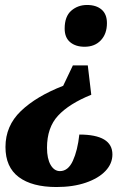

<svg xmlns="http://www.w3.org/2000/svg" viewBox="-20 -562 541 772"><path d="M240 -447Q240 -496 266.5 -519Q293 -542 330 -542Q367 -542 388.5 -523.5Q410 -505 410 -469Q410 -426 385.5 -400Q361 -374 320 -374Q284 -374 262 -392.5Q240 -411 240 -447ZM2 29Q2 -56 64 -115.5Q126 -175 234 -217L273 -299H333L347 -181Q258 -145 213.5 -97Q169 -49 169 32Q169 76 183.5 101Q198 126 221 126Q254 126 273 84.5Q292 43 299 -21Q432 -21 432 59Q432 96 404 125.5Q376 155 325 172.5Q274 190 207 190Q109 190 55.5 150Q2 110 2 29Z"/></svg>

Font: Noto Serif NarrowExtraBold
Style: Italic
Weight: 800
Width: 4
Italic angle: -12°
Designer: Monotype Design Team
Foundry: Monotype Imaging Inc.
Version: Version 1.001